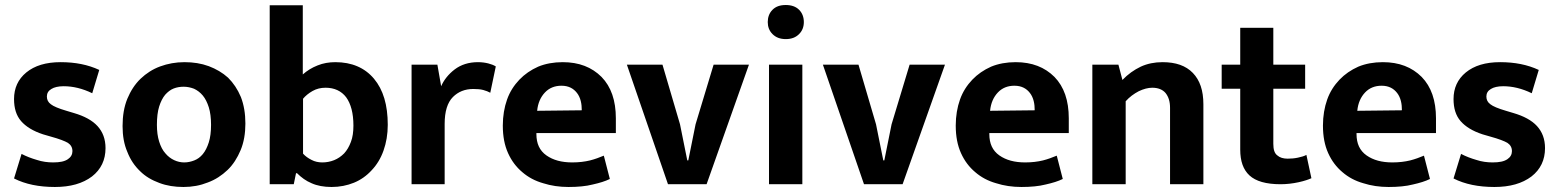

<svg xmlns="http://www.w3.org/2000/svg" viewBox="-20 -735 6218 766"><path d="M376 -456 348 -363C309 -382 271 -391 234 -391C213 -391 196 -387 185 -380C173 -373 167 -363 167 -350C167 -337 172 -327 183 -319C193 -311 214 -302 245 -293L275 -284C316 -272 348 -255 369 -232C390 -209 401 -180 401 -144C401 -97 383 -59 347 -31C310 -3 261 11 199 11C136 11 81 0 36 -23L66 -121C85 -111 106 -103 127 -97C148 -90 170 -87 192 -87C219 -87 238 -91 251 -100C263 -108 269 -119 269 -132C269 -146 263 -157 251 -165C239 -172 216 -181 183 -190L152 -199C112 -212 83 -230 64 -252C45 -274 36 -303 36 -340C36 -383 52 -419 85 -446C118 -473 163 -487 222 -487C280 -487 331 -477 376 -456Z M959 -242C959 -203 953 -167 940 -136C927 -105 910 -78 888 -57C865 -35 839 -18 809 -7C779 5 747 11 712 11C677 11 645 6 616 -5C586 -16 560 -31 539 -52C517 -73 500 -98 488 -129C475 -159 469 -193 469 -232C469 -273 475 -309 488 -341C501 -372 518 -399 541 -421C563 -442 589 -459 619 -470C649 -481 681 -487 716 -487C751 -487 783 -482 813 -471C842 -460 868 -445 890 -425C911 -404 928 -379 941 -348C953 -317 959 -282 959 -242ZM822 -237C822 -264 819 -288 813 -307C807 -326 799 -342 789 -354C779 -366 767 -375 754 -381C741 -386 727 -389 713 -389C699 -389 686 -387 673 -382C660 -377 649 -368 639 -357C629 -345 621 -329 615 -310C609 -291 606 -266 606 -237C606 -211 609 -189 615 -170C621 -151 629 -135 640 -123C650 -111 662 -102 675 -96C688 -90 701 -87 715 -87C729 -87 742 -90 755 -95C768 -100 779 -108 789 -120C799 -132 807 -148 813 -167C819 -186 822 -209 822 -237Z M1527 -237C1527 -199 1521 -165 1510 -134C1499 -103 1483 -77 1463 -56C1443 -34 1419 -17 1392 -6C1365 5 1335 11 1303 11C1272 11 1245 6 1223 -4C1201 -13 1182 -27 1165 -44H1161L1152 0H1056V-714H1188V-438C1205 -453 1224 -465 1247 -474C1269 -483 1293 -487 1318 -487C1383 -487 1435 -465 1472 -421C1509 -377 1527 -316 1527 -237ZM1390 -234C1390 -283 1380 -321 1361 -347C1342 -372 1314 -385 1279 -385C1260 -385 1243 -381 1227 -372C1211 -363 1198 -352 1189 -341V-122C1198 -112 1209 -104 1223 -97C1236 -90 1251 -87 1266 -87C1282 -87 1298 -90 1313 -96C1328 -102 1341 -111 1353 -123C1364 -135 1373 -150 1380 -169C1387 -187 1390 -209 1390 -234Z M1754 0H1622V-477H1725L1740 -391C1751 -416 1769 -439 1794 -458C1819 -477 1850 -487 1887 -487C1902 -487 1916 -485 1928 -482C1940 -479 1950 -475 1958 -470L1936 -365C1929 -369 1919 -373 1908 -376C1897 -379 1883 -380 1868 -380C1835 -380 1808 -369 1787 -348C1765 -326 1754 -290 1754 -241Z M2437 -263V-204H2120V-200C2120 -162 2133 -134 2160 -115C2187 -96 2221 -87 2263 -87C2290 -87 2313 -90 2334 -95C2354 -100 2372 -107 2389 -114L2413 -21C2395 -12 2372 -5 2345 1C2318 8 2285 11 2248 11C2212 11 2178 6 2147 -4C2115 -13 2087 -28 2064 -48C2040 -68 2021 -93 2007 -124C1993 -155 1986 -191 1986 -234C1986 -272 1992 -307 2003 -338C2014 -369 2031 -395 2052 -417C2073 -439 2098 -456 2127 -469C2156 -481 2189 -487 2225 -487C2290 -487 2341 -467 2380 -428C2418 -389 2437 -334 2437 -263ZM2123 -293 2301 -295C2301 -308 2300 -320 2297 -332C2294 -344 2289 -355 2282 -364C2275 -373 2267 -380 2257 -385C2247 -390 2235 -393 2220 -393C2193 -393 2171 -384 2154 -366C2137 -348 2126 -324 2123 -293Z M2755 -239 2827 -477H2968L2799 0H2645L2481 -477H2623L2693 -239L2722 -95H2726Z M3181 0H3048V-477H3181ZM3115 -579C3092 -579 3075 -586 3062 -599C3049 -612 3043 -628 3043 -647C3043 -666 3049 -683 3062 -696C3075 -709 3092 -715 3115 -715C3137 -715 3155 -709 3168 -696C3181 -683 3187 -666 3187 -647C3187 -628 3181 -612 3168 -599C3155 -586 3138 -579 3115 -579Z M3537 -239 3609 -477H3750L3581 0H3427L3263 -477H3405L3475 -239L3504 -95H3508Z M4244 -263V-204H3927V-200C3927 -162 3940 -134 3967 -115C3994 -96 4028 -87 4070 -87C4097 -87 4120 -90 4141 -95C4161 -100 4179 -107 4196 -114L4220 -21C4202 -12 4179 -5 4152 1C4125 8 4092 11 4055 11C4019 11 3985 6 3954 -4C3922 -13 3894 -28 3871 -48C3847 -68 3828 -93 3814 -124C3800 -155 3793 -191 3793 -234C3793 -272 3799 -307 3810 -338C3821 -369 3838 -395 3859 -417C3880 -439 3905 -456 3934 -469C3963 -481 3996 -487 4032 -487C4097 -487 4148 -467 4187 -428C4225 -389 4244 -334 4244 -263ZM3930 -293 4108 -295C4108 -308 4107 -320 4104 -332C4101 -344 4096 -355 4089 -364C4082 -373 4074 -380 4064 -385C4054 -390 4042 -393 4027 -393C4000 -393 3978 -384 3961 -366C3944 -348 3933 -324 3930 -293Z M4471 -331V0H4338V-477H4442L4458 -416C4480 -439 4504 -456 4531 -469C4557 -481 4586 -487 4618 -487C4671 -487 4711 -473 4739 -444C4767 -415 4781 -374 4781 -319V0H4648V-305C4648 -330 4642 -349 4630 -364C4618 -378 4600 -385 4577 -385C4560 -385 4542 -380 4523 -371C4504 -361 4486 -348 4471 -331Z M5187 -477V-381H5060V-161C5060 -138 5065 -123 5076 -115C5086 -106 5100 -102 5117 -102C5130 -102 5144 -103 5158 -106C5172 -109 5183 -112 5192 -117L5212 -24C5201 -19 5184 -13 5161 -8C5138 -3 5114 0 5089 0C5031 0 4990 -12 4965 -35C4940 -58 4928 -92 4928 -138V-381H4854V-477H4928V-624H5060V-477Z M5709 -263V-204H5392V-200C5392 -162 5405 -134 5432 -115C5459 -96 5493 -87 5535 -87C5562 -87 5585 -90 5606 -95C5626 -100 5644 -107 5661 -114L5685 -21C5667 -12 5644 -5 5617 1C5590 8 5557 11 5520 11C5484 11 5450 6 5419 -4C5387 -13 5359 -28 5336 -48C5312 -68 5293 -93 5279 -124C5265 -155 5258 -191 5258 -234C5258 -272 5264 -307 5275 -338C5286 -369 5303 -395 5324 -417C5345 -439 5370 -456 5399 -469C5428 -481 5461 -487 5497 -487C5562 -487 5613 -467 5652 -428C5690 -389 5709 -334 5709 -263ZM5395 -293 5573 -295C5573 -308 5572 -320 5569 -332C5566 -344 5561 -355 5554 -364C5547 -373 5539 -380 5529 -385C5519 -390 5507 -393 5492 -393C5465 -393 5443 -384 5426 -366C5409 -348 5398 -324 5395 -293Z M6119 -456 6091 -363C6052 -382 6014 -391 5977 -391C5956 -391 5939 -387 5928 -380C5916 -373 5910 -363 5910 -350C5910 -337 5915 -327 5926 -319C5936 -311 5957 -302 5988 -293L6018 -284C6059 -272 6091 -255 6112 -232C6133 -209 6144 -180 6144 -144C6144 -97 6126 -59 6090 -31C6053 -3 6004 11 5942 11C5879 11 5824 0 5779 -23L5809 -121C5828 -111 5849 -103 5870 -97C5891 -90 5913 -87 5935 -87C5962 -87 5981 -91 5994 -100C6006 -108 6012 -119 6012 -132C6012 -146 6006 -157 5994 -165C5982 -172 5959 -181 5926 -190L5895 -199C5855 -212 5826 -230 5807 -252C5788 -274 5779 -303 5779 -340C5779 -383 5795 -419 5828 -446C5861 -473 5906 -487 5965 -487C6023 -487 6074 -477 6119 -456Z"/></svg>

Font: Holmes&Hills Bold
Style: Bold
Weight: 500
Designer: Noopur Datye, Girish Dalvi, Yashodeep Gholap, Pallavi Karambelkar
Foundry: Ek Type
Version: ""